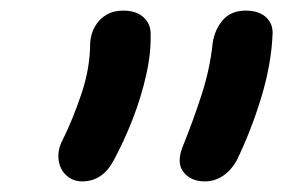

<svg xmlns="http://www.w3.org/2000/svg" viewBox="-20 -736 534 362"><path d="M366 -394Q340 -394 326 -411.5Q312 -429 325 -461Q343 -505 359.5 -555.5Q376 -606 381 -655Q385 -681 400.5 -698.5Q416 -716 443 -716Q467 -716 480.5 -704.5Q494 -693 494 -674Q492 -616 472.5 -552Q453 -488 426 -433Q416 -415 400.5 -404.5Q385 -394 366 -394ZM135 -394Q118 -394 105.5 -405Q93 -416 90.5 -434.5Q88 -453 98 -472Q117 -510 133.5 -559Q150 -608 150 -655Q151 -672 159 -686Q167 -700 180.5 -708Q194 -716 212 -716Q237 -716 250.5 -703.5Q264 -691 264 -673Q265 -636 255.5 -594Q246 -552 230 -511Q214 -470 194 -433Q173 -394 135 -394Z"/></svg>

Font: Shantell Sans Light Medium
Style: Italic
Weight: 500
Italic angle: -11°
Version: Version 1.011;[c5ecc13dd]